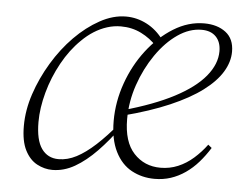

<svg xmlns="http://www.w3.org/2000/svg" viewBox="-41 -519 743 580"><g transform="rotate(5 330.0 -228.5)"><path d="M137 12Q113 12 90.5 0Q68 -12 54 -39.5Q40 -67 40 -113Q40 -161 56.5 -210.5Q73 -260 101 -306.5Q129 -353 164.5 -389Q200 -425 240 -447Q280 -469 319 -469Q352 -469 382 -453.5Q412 -438 434 -408L416 -388Q396 -410 368 -424Q340 -438 306 -438Q285 -438 264.5 -431.5Q244 -425 225 -413Q206 -401 189 -384Q157 -353 133 -309.5Q109 -266 96 -218.5Q83 -171 83 -129Q83 -74 101.5 -48Q120 -22 153 -22Q180 -22 207 -36Q234 -50 264 -77.5Q294 -105 328 -146L340 -135H333Q303 -93 270.5 -59.5Q238 -26 205 -7Q172 12 137 12ZM447 12Q409 12 377.5 -5Q346 -22 327.5 -59Q309 -96 309 -152Q309 -210 329 -266.5Q349 -323 384 -368.5Q419 -414 463.5 -441.5Q508 -469 556 -469Q596 -469 621.5 -449.5Q647 -430 647 -391Q647 -360 628.5 -329.5Q610 -299 572 -270.5Q534 -242 475 -216.5Q416 -191 335 -170L333 -186Q426 -212 487 -244Q548 -276 578.5 -313Q609 -350 609 -389Q609 -417 593.5 -433Q578 -449 550 -449Q513 -449 477.5 -424.5Q442 -400 413 -358Q384 -316 366.5 -265Q349 -214 349 -161Q349 -92 381 -57.5Q413 -23 462 -23Q490 -23 515 -33.5Q540 -44 561.5 -63Q583 -82 600 -105L611 -96Q596 -72 578.5 -52Q561 -32 540 -17.5Q519 -3 496 4.5Q473 12 447 12Z"/></g></svg>

Font: Source Serif 4 48pt Light
Style: Italic
Weight: 300
Italic angle: -12°
Designer: Frank Grießhammer
Foundry: Adobe Systems Incorporated
Version: Version 4.004;hotconv 1.0.116;makeotfexe 2.5.65601